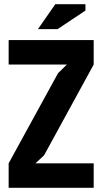

<svg xmlns="http://www.w3.org/2000/svg" viewBox="-20 -890 485 910"><path d="M21 -116 255 -543 297 -584H21V-700H424V-584L189 -154L148 -116H424V0H21ZM242 -870H385V-840L253 -752H160Z"/></svg>

Font: PT Sans Narrow
Style: Bold
Weight: 700
Width: 3
Designer: A.Korolkova, O.Umpeleva, V.Yefimov
Foundry: ParaType Ltd
Version: Version 2.003W OFL